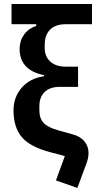

<svg xmlns="http://www.w3.org/2000/svg" viewBox="-20 -760 486 950"><path d="M362.8 169.9 256.8 132.8 300.8 12.2 229 -6.8Q128.9 -33.2 87.9 -81.5Q46.9 -129.9 46.9 -213.9Q46.9 -279.3 87.6 -326.2Q128.4 -373 198.2 -382.8V-388.2Q77.1 -412.1 77.1 -518.1Q77.1 -558.1 98.9 -588.6Q120.6 -619.1 159.2 -631.8V-640.1H37.1V-740.2H435.1V-640.1H304.2Q255.4 -640.1 228.3 -613.8Q201.2 -587.4 201.2 -538.1V-522.9Q201.2 -480 229 -455.1Q256.8 -430.2 305.2 -430.2H366.2V-330.1H273.9Q227.1 -330.1 200.9 -304.7Q174.8 -279.3 174.8 -235.8V-213.9Q174.8 -173.8 196.3 -151.4Q217.8 -128.9 268.1 -115.2L339.8 -95.2Q377.9 -85 397.9 -60.5Q418 -36.1 418 -2.9Q418 19.5 409.2 44.9Z"/></svg>

Font: Anuphan SemiBold
Style: Bold
Weight: 600
Designer: Mike Abbink, Paul van der Laan, Pieter van Rosmalen, Mint Tantisuwanna
Foundry: Bold Monday; Cadson Demak
Version: Version 3.002;hotconv 1.0.109;makeotfexe 2.5.65596